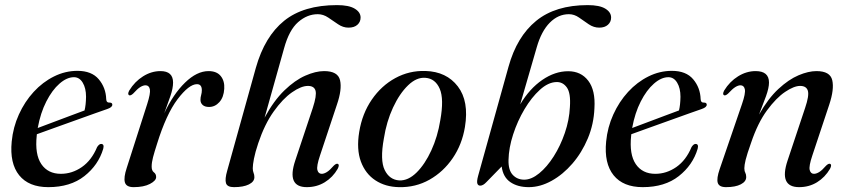

<svg xmlns="http://www.w3.org/2000/svg" viewBox="-20 -742 3410 771"><path d="M394.5 -144.5Q375 -79 318.8 -34.8Q262.5 9.5 174 9.5Q95.5 9.5 57 -38.2Q18.5 -86 27 -173.5Q32.5 -231 55.8 -282.2Q79 -333.5 115.2 -373Q151.5 -412.5 196.8 -435Q242 -457.5 291 -457.5Q348 -457.5 376.5 -423.8Q405 -390 406.5 -344Q407 -329 420.5 -330Q430.5 -330 431 -322Q431.5 -311.5 411.5 -304.5Q396.5 -299.5 362.2 -287.2Q328 -275 285 -259.5Q242 -244 200 -229Q158 -214 128 -203Q127.5 -200.5 127.5 -197.5Q119.5 -122 146 -83Q172.5 -44 224.5 -44Q269.5 -44 308.8 -71.2Q348 -98.5 370 -151.5Q378.5 -164.5 386.5 -164Q399.5 -163.5 394.5 -144.5ZM277 -432Q248.5 -432 219 -406.2Q189.5 -380.5 166 -334.5Q142.5 -288.5 131.5 -228Q159.5 -238.5 194.8 -251.8Q230 -265 263.2 -277.5Q296.5 -290 319.5 -298.5Q325 -320 325.5 -353.5Q325.5 -388 312.2 -410Q299 -432 277 -432Z M498.5 -359.5Q491 -363.5 499 -378.5Q521 -414.5 554.5 -435.5Q588 -456.5 624.5 -456.5Q675 -456.5 675 -410.5Q675 -387 664 -355.5Q653 -324 639.5 -287Q675.5 -364 723 -410.2Q770.5 -456.5 817.5 -456.5Q850.5 -456.5 866.5 -436.5Q882.5 -416.5 880.5 -385.5Q878.5 -351.5 861 -332Q843.5 -312.5 819.5 -312.5Q802.5 -312.5 793.8 -320.5Q785 -328.5 785 -341Q785 -351 787.8 -360.5Q790.5 -370 790.5 -379.5Q790.5 -404 771 -404Q739 -404 693.2 -343.8Q647.5 -283.5 610.5 -164Q600 -131.5 594.5 -110.5Q589 -89.5 589 -73Q589 -56.5 598 -50Q607 -43.5 607 -31Q607 -16.5 582.2 -3.5Q557.5 9.5 516.5 9.5Q487 9.5 481.5 -9.8Q476 -29 489 -68L571 -324Q585 -367.5 581.8 -383.5Q578.5 -399.5 564.5 -399.5Q555 -399.5 543.5 -392.5Q532 -385.5 514.5 -366Q504.5 -357 498.5 -359.5Z M1017 -167Q1004.5 -129.5 999.8 -104.8Q995 -80 995 -66.5Q995 -55.5 998.2 -48Q1001.5 -40.5 1001.5 -30.5Q1001.5 -12.5 979.5 -1.5Q957.5 9.5 919.5 9.5Q892.5 9.5 887.5 -6.5Q882.5 -22.5 892.5 -57L1007.5 -470Q1043 -595.5 1121 -658.5Q1199 -721.5 1333.5 -721.5Q1381 -721.5 1404.5 -707.2Q1428 -693 1428 -671.5Q1428 -654 1415.2 -642.5Q1402.5 -631 1379.5 -631Q1357.5 -631 1337.8 -644.5Q1318 -658 1298 -671.5Q1278 -685 1256 -685Q1213.5 -685 1177.2 -653.2Q1141 -621.5 1121 -549L1042.5 -269.5Q1079.5 -338 1122 -379Q1164.5 -420 1206 -438.2Q1247.5 -456.5 1281.5 -456.5Q1337 -456.5 1345.5 -419.8Q1354 -383 1333 -322L1265 -117.5Q1250.5 -74.5 1254.5 -59.2Q1258.5 -44 1272 -44Q1281 -44 1292.5 -51Q1304 -58 1320.5 -77Q1330.5 -86.5 1336.5 -84Q1344.5 -80.5 1336 -64Q1316.5 -30 1284.2 -10.2Q1252 9.5 1212 9.5Q1130 9.5 1165.5 -97L1236 -308.5Q1252.5 -359 1247 -378Q1241.5 -397 1216.5 -397Q1189.5 -397 1152.5 -371.2Q1115.5 -345.5 1079 -294.2Q1042.5 -243 1017 -167Z M1688.5 -457Q1773 -454.5 1818.5 -395Q1864 -335.5 1847 -232Q1835.5 -162 1798 -107Q1760.5 -52 1704.8 -20.5Q1649 11 1582 9.5Q1527.5 8.5 1487.5 -17.8Q1447.5 -44 1429.2 -93.2Q1411 -142.5 1422.5 -212.5Q1434.5 -286 1473 -342Q1511.5 -398 1567.5 -428.5Q1623.5 -459 1688.5 -457ZM1583.5 -17.5Q1619 -16 1652.8 -49.2Q1686.5 -82.5 1712 -138Q1737.5 -193.5 1748 -259Q1763.5 -344.5 1745.8 -385.5Q1728 -426.5 1688.5 -429.5Q1653 -432.5 1618.8 -399.5Q1584.5 -366.5 1558.2 -310Q1532 -253.5 1521.5 -186Q1505.5 -98.5 1524.8 -59.2Q1544 -20 1583.5 -17.5Z M2135.5 -552.5 2069 -323Q2106.5 -386 2157.5 -421Q2208.5 -456 2261.5 -456Q2313 -456 2342.2 -417.8Q2371.5 -379.5 2367 -307.5Q2364.5 -243.5 2340.5 -186.2Q2316.5 -129 2278.5 -85Q2240.5 -41 2194.8 -15.8Q2149 9.5 2103.5 9.5Q2058.5 9.5 2029.2 -10.8Q2000 -31 1994.5 -73.5L1933.5 -11Q1920 3.5 1908.5 3.5Q1899.5 3.5 1896.8 -5.2Q1894 -14 1900 -36L2022 -474Q2055.5 -595 2133 -658.2Q2210.5 -721.5 2340 -721.5Q2387.5 -721.5 2410.8 -707.2Q2434 -693 2434 -671.5Q2434 -654 2421.2 -642.5Q2408.5 -631 2386.5 -631Q2364 -631 2344.2 -644.5Q2324.5 -658 2305.2 -671.5Q2286 -685 2264.5 -685Q2221.5 -685 2187.8 -651Q2154 -617 2135.5 -552.5ZM2214 -412.5Q2181 -411.5 2147.8 -381.2Q2114.5 -351 2086.2 -303.5Q2058 -256 2040.5 -202Q2023 -148 2022 -99.5Q2021 -59 2039 -39.8Q2057 -20.5 2085 -20.5Q2114 -20.5 2145.2 -46Q2176.5 -71.5 2203.5 -114Q2230.5 -156.5 2248.2 -208.2Q2266 -260 2268.5 -312Q2272.5 -368 2256.2 -390.8Q2240 -413.5 2214 -412.5Z M2781.5 -144.5Q2762 -79 2705.8 -34.8Q2649.5 9.5 2561 9.5Q2482.5 9.5 2444 -38.2Q2405.5 -86 2414 -173.5Q2419.5 -231 2442.8 -282.2Q2466 -333.5 2502.2 -373Q2538.5 -412.5 2583.8 -435Q2629 -457.5 2678 -457.5Q2735 -457.5 2763.5 -423.8Q2792 -390 2793.5 -344Q2794 -329 2807.5 -330Q2817.5 -330 2818 -322Q2818.5 -311.5 2798.5 -304.5Q2783.5 -299.5 2749.2 -287.2Q2715 -275 2672 -259.5Q2629 -244 2587 -229Q2545 -214 2515 -203Q2514.5 -200.5 2514.5 -197.5Q2506.5 -122 2533 -83Q2559.5 -44 2611.5 -44Q2656.5 -44 2695.8 -71.2Q2735 -98.5 2757 -151.5Q2765.5 -164.5 2773.5 -164Q2786.5 -163.5 2781.5 -144.5ZM2664 -432Q2635.5 -432 2606 -406.2Q2576.5 -380.5 2553 -334.5Q2529.5 -288.5 2518.5 -228Q2546.5 -238.5 2581.8 -251.8Q2617 -265 2650.2 -277.5Q2683.5 -290 2706.5 -298.5Q2712 -320 2712.5 -353.5Q2712.5 -388 2699.2 -410Q2686 -432 2664 -432Z M2887.5 -359.5Q2880 -363 2888 -378.5Q2910 -414.5 2943.8 -435.5Q2977.5 -456.5 3014.5 -456.5Q3068 -456.5 3068 -410.5Q3068 -389 3056 -355.8Q3044 -322.5 3028 -282Q3064.5 -346.5 3105.8 -384.8Q3147 -423 3186.8 -439.8Q3226.5 -456.5 3258.5 -456.5Q3313.5 -456.5 3322 -420Q3330.5 -383.5 3310 -322L3242 -117.5Q3227.5 -74.5 3231.5 -59.2Q3235.5 -44 3248.5 -44Q3258 -44 3269.5 -51Q3281 -58 3297.5 -77Q3307.5 -86.5 3313.5 -84Q3321.5 -80.5 3313 -64Q3293 -30 3261 -10.2Q3229 9.5 3189 9.5Q3107 9.5 3142.5 -97L3213 -308.5Q3230 -358.5 3224 -377.8Q3218 -397 3193 -397Q3168.5 -397 3132.8 -373Q3097 -349 3060 -298.8Q3023 -248.5 2996 -168.5Q2979.5 -122 2974.2 -100.2Q2969 -78.5 2969 -66.5Q2969 -55.5 2972.8 -48.5Q2976.5 -41.5 2976.5 -31Q2976.5 -13 2954.8 -1.8Q2933 9.5 2895.5 9.5Q2867.5 9.5 2862.2 -8Q2857 -25.5 2870 -63L2959.5 -324Q2974.5 -367.5 2971 -383.5Q2967.5 -399.5 2953.5 -399.5Q2944.5 -399.5 2933 -392.5Q2921.5 -385.5 2903.5 -366Q2893.5 -357 2887.5 -359.5Z"/></svg>

Font: Fraunces 72pt S000
Style: Italic
Weight: 400
Italic angle: -16°
Version: Version 1.000; ttfautohint (v1.8.3)